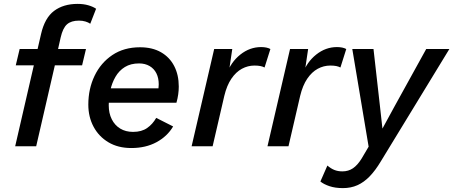

<svg xmlns="http://www.w3.org/2000/svg" viewBox="-20 -752 2330 987"><path d="M58 0 191 -577Q210 -660 258 -696Q306 -732 379 -732Q409 -732 433.5 -725Q458 -718 474 -707L444 -630Q434 -637 419 -641.5Q404 -646 386 -646Q346 -646 324.5 -627Q303 -608 292 -560L276 -489L273 -464L166 0ZM61 -416 81 -500H422L402 -416Z M655 9Q587 9 537.5 -20.5Q488 -50 461 -100.5Q434 -151 434 -214Q434 -295 466 -362Q498 -429 557.5 -469Q617 -509 700 -509Q763 -509 807.5 -483.5Q852 -458 875.5 -412.5Q899 -367 899 -307Q899 -287 896 -266Q893 -245 887 -224H497L498 -298H827L790 -272Q793 -285 794.5 -296Q796 -307 796 -318Q796 -351 784 -375Q772 -399 749 -412.5Q726 -426 695 -426Q652 -426 622 -407.5Q592 -389 573.5 -357Q555 -325 547 -287Q539 -249 539 -210Q539 -170 554.5 -139Q570 -108 598 -91Q626 -74 664 -74Q708 -74 736.5 -94Q765 -114 783 -146L870 -102Q840 -51 784.5 -21Q729 9 655 9Z M965 0 1081 -500H1174L1153 -358L1144 -369Q1167 -433 1215.5 -471.5Q1264 -510 1322 -510Q1337 -510 1349 -507.5Q1361 -505 1370 -500L1340 -405Q1331 -410 1318.5 -412.5Q1306 -415 1288 -415Q1254 -415 1223.5 -398.5Q1193 -382 1169.5 -347.5Q1146 -313 1133 -259L1073 0Z M1355 0 1471 -500H1564L1543 -358L1534 -369Q1557 -433 1605.5 -471.5Q1654 -510 1712 -510Q1727 -510 1739 -507.5Q1751 -505 1760 -500L1730 -405Q1721 -410 1708.5 -412.5Q1696 -415 1678 -415Q1644 -415 1613.5 -398.5Q1583 -382 1559.5 -347.5Q1536 -313 1523 -259L1463 0Z M1743 215Q1703 215 1673.5 205Q1644 195 1627 181L1663 99Q1680 114 1698.5 121.5Q1717 129 1740 129Q1771 129 1794.5 113Q1818 97 1839 63L1875 2L1791 -500H1900L1933 -208L1946 -91L2007 -203L2171 -500H2290L1938 77Q1910 124 1880.5 154.5Q1851 185 1817.5 200Q1784 215 1743 215Z"/></svg>

Font: Kantumruy Pro Medium
Style: Italic
Weight: 500
Italic angle: -13°
Designer: Sovichet Tep
Foundry: Sovichet Tep
Version: Version 1.002